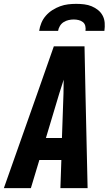

<svg xmlns="http://www.w3.org/2000/svg" viewBox="-43 -975 563 995"><path d="M-23 0 150 -490 236 -735H395L400 -490L411 0H270L275 -146H161L117 0ZM278 -260 286 -490Q286 -508 286.5 -526Q287 -544 287 -562Q281 -544 275.5 -526Q270 -508 264 -490L195 -260ZM160 -815Q163 -836 171.5 -856.5Q180 -877 195 -894Q210 -911 229 -923Q248 -935 268.5 -942.5Q289 -950 310 -952.5Q331 -955 352 -955Q373 -955 393.5 -952.5Q414 -950 432 -942.5Q450 -935 465 -923Q480 -911 489 -894Q498 -877 499.5 -856.5Q501 -836 498 -815H400Q402 -828 399 -840.5Q396 -853 386.5 -860.5Q377 -868 364.5 -871Q352 -874 339 -874Q326 -874 312.5 -871Q299 -868 287 -860.5Q275 -853 267.5 -840.5Q260 -828 258 -815Z"/></svg>

Font: Iosevka SS04 Heavy Oblique
Style: Regular
Weight: 900
Italic angle: -9°
Monospace: yes
Designer: Belleve Invis
Foundry: Belleve Invis
Version: Version 19.0.0; ttfautohint (v1.8.4)